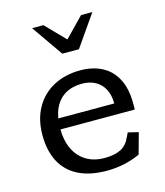

<svg xmlns="http://www.w3.org/2000/svg" viewBox="-120 -897 860 1000"><g transform="rotate(-15 310.0 -397.0)"><path d="M55.3 -253.7Q55.3 -338.2 90.4 -400.5Q125.5 -462.8 188.3 -496.1Q251.2 -529.3 331.8 -529.3Q399.2 -529.3 449.3 -503.2Q499.5 -477 527.1 -424Q554.7 -371 554.7 -292.3V-258.5H135.3V-316.8H481L459.5 -294.7V-314.7Q459.5 -361.2 442.7 -393.7Q425.8 -426.2 394.9 -443Q364 -459.8 322.8 -459.8Q270.3 -459.8 232.2 -437.3Q194.2 -414.8 173.8 -370.8Q153.5 -326.7 153.5 -263.7Q153.5 -200.3 175.2 -153.5Q197 -106.7 238.7 -81Q280.3 -55.3 338.5 -55.3Q392.2 -55.3 425.7 -72.3Q459.2 -89.3 476.7 -129.5L488.2 -153L544.2 -139.3L513 -26.5Q474.8 -8.7 428.6 1.7Q382.3 12 332.7 12Q243 12 180.9 -18.8Q118.8 -49.5 87.1 -109Q55.3 -168.5 55.3 -253.7ZM265.2 -637.2H354.8L472.5 -806.2H411.5L310 -701.8L208.5 -806.2H147.5Z"/></g></svg>

Font: Monaspace Xenon Var
Style: Regular
Weight: 400
Designer: Riley Cran and the Lettermatic Team
Version: Version 1.000 (Monaspace Xenon Var)